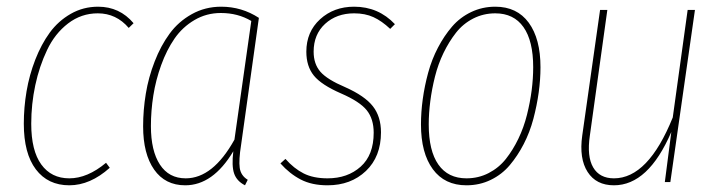

<svg xmlns="http://www.w3.org/2000/svg" viewBox="-20 -549 2174 579"><path d="M275.9 -528.8Q340.8 -528.8 382.8 -479L368.2 -464.8Q330.6 -508.8 274.9 -508.8Q225.1 -508.8 185.3 -478.3Q145.5 -447.8 122.1 -398.4Q98.6 -349.1 86.4 -292Q74.2 -234.9 74.2 -175.8Q74.2 -94.7 104.5 -53Q134.8 -11.2 189 -11.2Q243.7 -11.2 299.8 -58.1L311 -43Q252 9.8 189 9.8Q124.5 9.8 88.1 -38.3Q51.8 -86.4 51.8 -175.8Q51.8 -225.1 60.1 -273.9Q68.4 -322.8 86.4 -369.1Q104.5 -415.5 130.1 -450.7Q155.8 -485.8 193.4 -507.3Q231 -528.8 275.9 -528.8Z M647 -528.8Q709 -528.8 760.7 -495.1L707 -111.8Q699.7 -66.4 702.9 -43Q706.1 -19.5 727.1 -6.8L718.8 9.8Q693.8 -2.9 686 -25.9Q678.2 -48.8 683.6 -92.8Q622.1 9.8 538.6 9.8Q478 9.8 444.8 -37.6Q411.6 -85 411.6 -168Q411.6 -217.3 419.7 -266.4Q427.7 -315.4 446.3 -363.3Q464.8 -411.1 491.5 -447.5Q518.1 -483.9 558.3 -506.3Q598.6 -528.8 647 -528.8ZM646 -509.8Q602.5 -509.8 566.4 -488.5Q530.3 -467.3 506.3 -432.6Q482.4 -397.9 466.1 -352.8Q449.7 -307.6 442.4 -261.2Q435.1 -214.8 435.1 -168.9Q435.1 -94.2 462.2 -52.7Q489.3 -11.2 540 -11.2Q622.1 -11.2 687 -127.9L737.8 -485.8Q697.3 -509.8 646 -509.8Z M1047.9 -528.8Q1121.1 -528.8 1170.9 -476.1L1156.7 -461.9Q1131.3 -485.8 1106.2 -497.3Q1081.1 -508.8 1047.9 -508.8Q995.1 -508.8 960.4 -477.1Q925.8 -445.3 925.8 -393.1Q925.8 -356 946.3 -332.5Q966.8 -309.1 1021 -286.1Q1080.1 -259.8 1104.5 -228.5Q1128.9 -197.3 1128.9 -149.9Q1128.9 -76.7 1083.5 -33.4Q1038.1 9.8 967.8 9.8Q920.4 9.8 887 -7.6Q853.5 -24.9 825.7 -56.2L840.8 -69.8Q866.2 -41 895.5 -26.1Q924.8 -11.2 967.8 -11.2Q1028.3 -11.2 1067.6 -46.4Q1106.9 -81.5 1106.9 -148.9Q1106.9 -190.4 1085.9 -216.6Q1064.9 -242.7 1008.8 -267.1Q949.2 -293 926.5 -321Q903.8 -349.1 903.8 -393.1Q903.8 -453.1 945.3 -491Q986.8 -528.8 1047.9 -528.8Z M1386.7 9.8Q1320.8 9.8 1285.2 -38.8Q1249.5 -87.4 1249.5 -173.8Q1249.5 -210.9 1254.9 -250.2Q1260.3 -289.6 1271.2 -329.8Q1282.2 -370.1 1300.8 -405.5Q1319.3 -440.9 1343.3 -468.8Q1367.2 -496.6 1400.9 -512.7Q1434.6 -528.8 1473.6 -528.8Q1539.1 -528.8 1574.5 -480.5Q1609.9 -432.1 1609.9 -346.2Q1609.9 -309.1 1604.5 -270Q1599.1 -231 1588.4 -190.4Q1577.6 -149.9 1559.3 -114.5Q1541 -79.1 1517.3 -51Q1493.7 -22.9 1460 -6.6Q1426.3 9.8 1386.7 9.8ZM1386.7 -11.2Q1422.9 -11.2 1453.6 -27.1Q1484.4 -43 1505.6 -69.8Q1526.9 -96.7 1543.2 -130.6Q1559.6 -164.6 1569.1 -202.6Q1578.6 -240.7 1583.3 -276.6Q1587.9 -312.5 1587.9 -346.2Q1587.9 -425.8 1558.6 -467.3Q1529.3 -508.8 1473.6 -508.8Q1438 -508.8 1407.2 -493.2Q1376.5 -477.5 1355.2 -450.4Q1334 -423.3 1317.6 -389.6Q1301.3 -356 1291.7 -317.9Q1282.2 -279.8 1277.6 -243.7Q1272.9 -207.5 1272.9 -173.8Q1272.9 -94.2 1302 -52.7Q1331.1 -11.2 1386.7 -11.2Z M1831.5 9.8Q1777.8 9.8 1752 -30.5Q1726.1 -70.8 1735.8 -140.1L1789.6 -519H1811.5L1758.8 -140.1Q1749.5 -77.1 1768.8 -44.2Q1788.1 -11.2 1831.5 -11.2Q1934.6 -11.2 2008.8 -194.8L2053.7 -519H2075.7L2001.5 0H1984.9L2004.4 -150.9Q1935.1 9.8 1831.5 9.8Z"/></svg>

Font: Fira Sans Compressed Thin
Style: Italic
Weight: 100
Width: 3
Italic angle: -8°
Designer: Carrois Corporate & Edenspiekermann AG
Foundry: Carrois Corporate GbR & Edenspiekermann AG
Version: Version 4.203;PS 004.203;hotconv 1.0.88;makeotf.lib2.5.64775